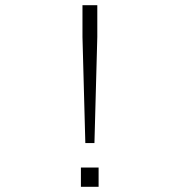

<svg xmlns="http://www.w3.org/2000/svg" viewBox="-20 -718 690 738"><path d="M308 -168 297 -576V-698H354V-576L343 -168ZM291 0V-74H359V0Z"/></svg>

Font: Azeret Mono Thin Thin
Style: Regular
Weight: 250
Version: Version 1.002